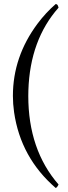

<svg xmlns="http://www.w3.org/2000/svg" viewBox="-20 -727 338 951"><path d="M43.9 -252Q43.9 -446.3 166 -609.9Q207 -664.6 255.9 -707Q265.1 -706.5 268.1 -695.3Q269.5 -690.4 270 -689Q128.9 -529.8 120.6 -280.3Q120.1 -265.6 120.1 -252Q120.1 14.6 270 187Q262.7 202.1 255.9 204.1Q82.5 54.2 49.8 -170.9Q43.9 -212.4 43.9 -252Z"/></svg>

Font: Linux Libertine Display O
Style: Regular
Weight: 400
Designer: Philipp H. Poll
Foundry: Philipp H. Poll
Version: Version 5.0.9